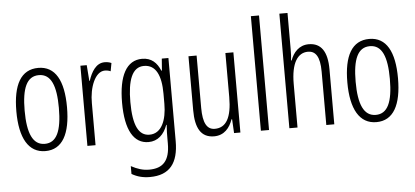

<svg xmlns="http://www.w3.org/2000/svg" viewBox="-60 -894 2741 1269"><g transform="rotate(-5 1310.0 -259.5)"><path d="M380 -267C380 -443 326 -542 213 -542C98 -542 44 -445 44 -268C44 -91 101 10 213 10C326 10 380 -90 380 -267ZM99 -268C99 -416 132 -494 213 -494C294 -494 326 -413 326 -267C326 -112 291 -38 213 -38C134 -38 99 -117 99 -268Z M653 -541C596 -541 564 -485 545 -427H542L534 -532H492V0H546V-279C545 -383 585 -486 650 -486C664 -486 678 -483 688 -478L698 -532C683 -539 667 -541 653 -541Z M902 -542C798 -542 745 -443 745 -264C745 -81 800 10 897 10C959 10 1001 -31 1023 -93H1026C1023 -57 1023 -28 1023 -2V30C1023 146 976 192 885 192C843 192 807 180 766 158V210C802 231 840 241 886 241C1018 241 1076 164 1076 20V-532H1032L1026 -453H1022C1000 -506 964 -542 902 -542ZM910 -494C990 -494 1023 -419 1023 -300V-233C1023 -125 988 -38 908 -38C836 -38 800 -108 800 -264C800 -407 831 -494 910 -494Z M1507 -532H1454V-240C1454 -103 1416 -39 1341 -39C1289 -39 1263 -84 1263 -185V-532H1209V-173C1209 -56 1245 10 1332 10C1400 10 1437 -37 1456 -92H1460L1465 0H1507Z M1697 0V-760H1643V0Z M1886 -519V-760H1832V0H1886V-289C1886 -430 1931 -493 1998 -493C2048 -493 2077 -455 2077 -354V0H2130V-365C2130 -482 2090 -542 2007 -542C1943 -542 1904 -496 1886 -445H1882C1885 -468 1886 -489 1886 -519Z M2576 -267C2576 -443 2522 -542 2409 -542C2294 -542 2240 -445 2240 -268C2240 -91 2297 10 2409 10C2522 10 2576 -90 2576 -267ZM2295 -268C2295 -416 2328 -494 2409 -494C2490 -494 2522 -413 2522 -267C2522 -112 2487 -38 2409 -38C2330 -38 2295 -117 2295 -268Z"/></g></svg>

Font: Noto Sans Arabic UI XCn Lt
Style: Regular
Weight: 300
Width: 2
Designer: Monotype Design Team, Nadine Chahine and Nizar Qandah
Foundry: Monotype Imaging Inc.
Version: Version 2.010